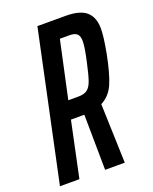

<svg xmlns="http://www.w3.org/2000/svg" viewBox="-137 -762 664 835"><g transform="rotate(-20 195.0 -344.0)"><path d="M140 -688H270Q338 -688 367 -661.5Q396 -635 396 -584Q396 -546 382 -472Q365 -385 345.5 -340Q326 -295 285 -274L294 0H203L200 -256H194H138L84 0H-6ZM288 -465Q303 -531 303 -559Q303 -583 292.5 -593Q282 -603 256 -603H213L156 -339H202Q229 -339 243.5 -349.5Q258 -360 267 -385Q276 -410 288 -465Z"/></g></svg>

Font: Saira Ultra Condensed SemiBold
Style: Italic
Weight: 600
Width: 1
Italic angle: -12°
Designer: Hector Gatti with collaboration of the Omnibus-Type team
Foundry: Omnibus-Type
Version: Version 1.001; ttfautohint (v1.8)